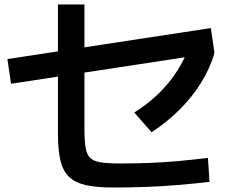

<svg xmlns="http://www.w3.org/2000/svg" viewBox="-20 -809 1040 855"><path d="M485 26Q411 26 363 15.5Q315 5 287.5 -21.5Q260 -48 249 -95Q238 -142 238 -214V-789H356V-236Q356 -184 361 -152.5Q366 -121 381.5 -106Q397 -91 429 -86Q461 -81 514 -81Q581 -81 646.5 -83.5Q712 -86 777 -92Q842 -98 906 -106L913 1Q842 9 770 15Q698 21 627 23.5Q556 26 485 26ZM29 -436 13 -546 919 -684 935 -574ZM578 -308Q640 -347 688 -394Q736 -441 770.5 -495.5Q805 -550 825 -609L935 -574Q917 -508 877 -443Q837 -378 780.5 -321.5Q724 -265 655 -220Z"/></svg>

Font: M PLUS 1 Code SemiBold
Style: Regular
Weight: 600
Designer: Coji Morishita
Foundry: UNDERFOREST DESIGN
Version: Version 1.005